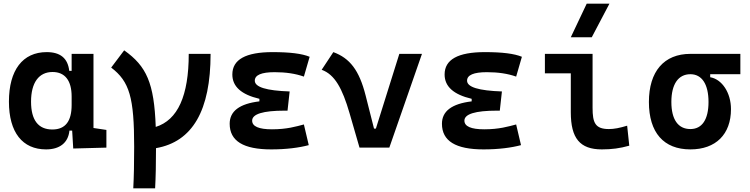

<svg xmlns="http://www.w3.org/2000/svg" viewBox="-20 -815 4142 1060"><path d="M234.4 9.8C307.6 9.8 356.4 -24.9 363.3 -93.8H378.4L384.3 4.9L567.4 0V-97.7L496.1 -108.4V-517.6H375.5V-423.8H362.3C354.5 -493.2 313.5 -527.3 237.8 -527.3C105 -527.3 29.3 -427.7 29.3 -253.9C29.3 -84 104 9.8 234.4 9.8ZM375.5 -235.4C375.5 -147.5 342.3 -100.1 269 -100.1C191.4 -100.1 151.4 -151.9 151.4 -253.9C151.4 -358.4 194.3 -417.5 270 -417.5C338.9 -417.5 375.5 -370.1 375.5 -282.2Z M715.8 224.6H836.4C839.8 162.6 841.3 88.9 841.3 2.9C1043 -32.2 1142.6 -205.1 1142.6 -517.6H1022C1022 -286.1 961.4 -152.3 839.8 -114.3C831.1 -356.9 789.1 -449.7 665.5 -537.1L593.8 -441.9C695.3 -364.7 720.7 -276.4 720.7 -4.9C720.7 84.5 719.2 160.6 715.8 224.6Z M1477.5 9.8C1561 9.8 1631.3 0.5 1684.6 -13.7L1657.7 -127.9C1614.7 -116.7 1564.5 -101.1 1481.4 -101.1C1408.7 -101.1 1372.1 -117.2 1372.1 -148.9C1372.1 -185.5 1432.1 -204.1 1551.8 -204.1H1567.4L1579.1 -310.1C1450.7 -314.5 1386.7 -334 1386.7 -369.6C1386.7 -400.9 1423.3 -416.5 1496.1 -416.5C1557.6 -416.5 1610.8 -408.7 1657.7 -392.1L1689.5 -501.5C1647.5 -519 1580.1 -527.3 1485.4 -527.3C1336.4 -527.3 1262.7 -486.3 1262.7 -403.8C1262.7 -337.4 1312 -293 1412.1 -269.5V-255.4C1302.2 -242.2 1248 -201.2 1248 -131.8C1248 -36.6 1323.7 9.8 1477.5 9.8Z M1964.8 0H2129.4L2309.6 -517.6H2184.6L2055.2 -105H2044.9L1998.5 -288.1C1962.9 -428.2 1911.1 -493.7 1820.3 -527.3L1755.9 -429.7C1828.1 -403.8 1870.1 -326.7 1909.7 -190.4Z M2649.4 9.8C2732.9 9.8 2803.2 0.5 2856.4 -13.7L2829.6 -127.9C2786.6 -116.7 2736.3 -101.1 2653.3 -101.1C2580.6 -101.1 2543.9 -117.2 2543.9 -148.9C2543.9 -185.5 2604 -204.1 2723.6 -204.1H2739.3L2751 -310.1C2622.6 -314.5 2558.6 -334 2558.6 -369.6C2558.6 -400.9 2595.2 -416.5 2668 -416.5C2729.5 -416.5 2782.7 -408.7 2829.6 -392.1L2861.3 -501.5C2819.3 -519 2752 -527.3 2657.2 -527.3C2508.3 -527.3 2434.6 -486.3 2434.6 -403.8C2434.6 -337.4 2483.9 -293 2584 -269.5V-255.4C2474.1 -242.2 2419.9 -201.2 2419.9 -131.8C2419.9 -36.6 2495.6 9.8 2649.4 9.8Z M3302.7 9.8C3357.4 9.8 3402.3 3.9 3454.1 -10.7L3442.4 -121.1C3400.9 -108.4 3370.1 -102.5 3341.8 -102.5C3265.6 -102.5 3251.5 -137.7 3251.5 -219.7V-517.6H2988.3V-410.2H3131.3V-195.3C3131.3 -51.8 3181.2 9.8 3302.7 9.8ZM3131.3 -609.4H3247.1L3344.7 -794.9H3219.2Z M3791.5 9.8C3931.6 9.8 4015.6 -73.2 4015.6 -212.4C4015.6 -302.7 3966.3 -377.4 3900.9 -388.7V-405.3H4067.4V-517.6H3791.5C3646 -517.6 3562.5 -420.9 3562.5 -252C3562.5 -83 3644 9.8 3791.5 9.8ZM3791.5 -102.5C3723.6 -102.5 3686.5 -155.3 3686.5 -252C3686.5 -350.1 3724.6 -405.3 3791.5 -405.3C3855 -405.3 3891.6 -350.1 3891.6 -252C3891.6 -155.3 3856 -102.5 3791.5 -102.5Z"/></svg>

Font: Cascadia Code NF SemiBold
Style: Regular
Weight: 600
Monospace: yes
Designer: Aaron Bell
Foundry: Saja Typeworks
Version: Version 2404.023